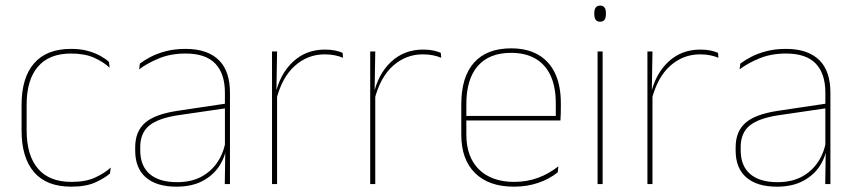

<svg xmlns="http://www.w3.org/2000/svg" viewBox="-20 -674 3134 703"><path d="M240.5 9.5Q150.5 9.5 104.8 -43.5Q59 -96.5 59 -196V-290.5Q59 -389.5 104.8 -442.2Q150.5 -495 240.5 -495Q275.5 -495 302 -487.5Q328.5 -480 347.8 -469.2Q367 -458.5 379 -447.5L381.5 -426Q358.5 -447.5 324.2 -462.8Q290 -478 240 -478Q160 -478 118.8 -429.8Q77.5 -381.5 77.5 -290.5V-196.5Q77.5 -105.5 118.8 -56.8Q160 -8 241.5 -8Q293.5 -8 328 -23.8Q362.5 -39.5 385.5 -60.5L382.5 -38.5Q363 -21.5 328.8 -6Q294.5 9.5 240.5 9.5Z M803 0 805 -128 803.5 -131.5V-292V-334.5Q803.5 -404.5 768.2 -441.2Q733 -478 659.5 -478Q605 -478 562 -460.2Q519 -442.5 489.5 -420L492 -441Q507.5 -453 531.2 -465.5Q555 -478 587.2 -486.5Q619.5 -495 659.5 -495Q701 -495 731.5 -484.2Q762 -473.5 782.2 -453Q802.5 -432.5 812.2 -402.8Q822 -373 822 -335V0ZM626 9.5Q553.5 9.5 514.2 -24.2Q475 -58 475 -123V-134.5Q475 -192.5 511 -224.2Q547 -256 631.5 -268.5L812.5 -295.5L813 -278.5L635 -252.5Q560 -241.5 526.8 -214.5Q493.5 -187.5 493.5 -135.5V-124Q493.5 -66.5 528.2 -36.8Q563 -7 628.5 -7Q680.5 -7 717.8 -27.2Q755 -47.5 777.5 -82.2Q800 -117 806.5 -160.5L816 -142H810Q806 -102.5 784 -67.8Q762 -33 722.5 -11.8Q683 9.5 626 9.5Z M991.5 -308.5 982 -320.5 987.5 -325Q1004 -402 1052 -447.2Q1100 -492.5 1170 -492.5Q1191 -492.5 1207.2 -489Q1223.5 -485.5 1234.5 -480.5L1236 -462.5Q1223 -468 1206 -471.5Q1189 -475 1168.5 -475Q1107 -475 1059.8 -433.2Q1012.5 -391.5 991.5 -308.5ZM976 0V-485.5H994.5L992 -335L994.5 -332.5V0Z M1351 -308.5 1341.5 -320.5 1347 -325Q1363.5 -402 1411.5 -447.2Q1459.5 -492.5 1529.5 -492.5Q1550.5 -492.5 1566.8 -489Q1583 -485.5 1594 -480.5L1595.5 -462.5Q1582.5 -468 1565.5 -471.5Q1548.5 -475 1528 -475Q1466.5 -475 1419.2 -433.2Q1372 -391.5 1351 -308.5ZM1335.5 0V-485.5H1354L1351.5 -335L1354 -332.5V0Z M1861.5 9.5Q1770 9.5 1719.5 -40.2Q1669 -90 1669 -180.5V-292.5Q1669 -392.5 1715.8 -444.8Q1762.5 -497 1851.5 -497Q1910 -497 1950.8 -473.5Q1991.5 -450 2012.5 -405.2Q2033.5 -360.5 2033.5 -296.5V-279.5Q2033.5 -268.5 2033.2 -257.5Q2033 -246.5 2032 -233H2015Q2015 -250.5 2015 -266.5Q2015 -282.5 2015 -296Q2015 -355.5 1996.2 -396.5Q1977.5 -437.5 1941 -459Q1904.5 -480.5 1851.5 -480.5Q1771.5 -480.5 1729.5 -432.5Q1687.5 -384.5 1687.5 -292.5V-243.5V-239.5V-181Q1687.5 -140 1699.2 -108Q1711 -76 1733.5 -53.8Q1756 -31.5 1788.5 -19.8Q1821 -8 1862 -8Q1909.5 -8 1949.5 -22.8Q1989.5 -37.5 2024.5 -65L2022 -43Q1992.5 -19 1951.5 -4.8Q1910.5 9.5 1861.5 9.5ZM1677.5 -233V-249.5H2025.5V-233Z M2168 0V-485.5H2186.5V0ZM2177.5 -594.5Q2167 -594.5 2161.5 -601.2Q2156 -608 2156 -622V-626.5Q2156 -640 2161.5 -646.8Q2167 -653.5 2177.5 -653.5Q2188 -653.5 2193.2 -646.8Q2198.5 -640 2198.5 -626.5V-622Q2198.5 -608 2193.2 -601.2Q2188 -594.5 2177.5 -594.5Z M2366 -308.5 2356.5 -320.5 2362 -325Q2378.5 -402 2426.5 -447.2Q2474.5 -492.5 2544.5 -492.5Q2565.5 -492.5 2581.8 -489Q2598 -485.5 2609 -480.5L2610.5 -462.5Q2597.5 -468 2580.5 -471.5Q2563.5 -475 2543 -475Q2481.5 -475 2434.2 -433.2Q2387 -391.5 2366 -308.5ZM2350.5 0V-485.5H2369L2366.5 -335L2369 -332.5V0Z M3001.5 0 3003.5 -128 3002 -131.5V-292V-334.5Q3002 -404.5 2966.8 -441.2Q2931.5 -478 2858 -478Q2803.5 -478 2760.5 -460.2Q2717.5 -442.5 2688 -420L2690.5 -441Q2706 -453 2729.8 -465.5Q2753.5 -478 2785.8 -486.5Q2818 -495 2858 -495Q2899.5 -495 2930 -484.2Q2960.5 -473.5 2980.8 -453Q3001 -432.5 3010.8 -402.8Q3020.5 -373 3020.5 -335V0ZM2824.5 9.5Q2752 9.5 2712.8 -24.2Q2673.5 -58 2673.5 -123V-134.5Q2673.5 -192.5 2709.5 -224.2Q2745.5 -256 2830 -268.5L3011 -295.5L3011.5 -278.5L2833.5 -252.5Q2758.5 -241.5 2725.2 -214.5Q2692 -187.5 2692 -135.5V-124Q2692 -66.5 2726.8 -36.8Q2761.5 -7 2827 -7Q2879 -7 2916.2 -27.2Q2953.5 -47.5 2976 -82.2Q2998.5 -117 3005 -160.5L3014.5 -142H3008.5Q3004.5 -102.5 2982.5 -67.8Q2960.5 -33 2921 -11.8Q2881.5 9.5 2824.5 9.5Z"/></svg>

Font: Anek Odia Thin
Style: Regular
Weight: 250
Version: Version 1.003